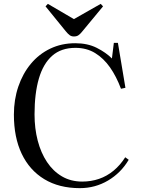

<svg xmlns="http://www.w3.org/2000/svg" viewBox="-20 -961 734 995"><path d="M394 14Q286 14 209.5 -32.5Q133 -79 92.5 -164Q52 -249 52 -367Q52 -445 75 -512.5Q98 -580 140 -630.5Q182 -681 240.5 -709Q299 -737 370 -737Q434 -737 481.5 -713Q529 -689 560 -658L570 -739H591L630 -506L607 -501Q583 -565 550 -612Q517 -659 473 -686Q429 -713 371 -713Q297 -713 250.5 -672Q204 -631 181.5 -554Q159 -477 159 -368Q159 -295 175.5 -232Q192 -169 223.5 -121.5Q255 -74 301 -47Q347 -20 406 -20Q452 -20 493 -34Q534 -48 568.5 -76.5Q603 -105 629 -146L647 -133Q627 -99 600 -72Q573 -45 540 -25.5Q507 -6 470.5 4Q434 14 394 14ZM363 -772Q351 -772 342 -778Q333 -784 320 -800L216 -928L228 -941L363 -862L502 -941L514 -928L403 -794Q395 -784 386 -778Q377 -772 363 -772Z"/></svg>

Font: Literata 60pt
Style: Regular
Weight: 400
Designer: Latin by Veronika Burian and Jose Scaglione. Greek by Irene Vlachou. Cyrillic by Vera Evstafieva.
Foundry: TypeTogether
Version: Version 3.002